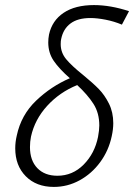

<svg xmlns="http://www.w3.org/2000/svg" viewBox="-20 -731 528 756"><path d="M221 -578Q219 -571 219 -557Q219 -524 240.5 -498Q262 -472 307 -436Q346 -404 369 -380.5Q392 -357 409 -323Q426 -289 426 -246Q426 -222 420 -195Q408 -138 374.5 -92.5Q341 -47 293.5 -21Q246 5 192 5Q123 5 81.5 -37Q40 -79 40 -147Q40 -172 46 -197Q63 -278 122 -334.5Q181 -391 255 -423Q213 -460 191.5 -491.5Q170 -523 170 -564Q170 -579 173 -595Q185 -650 230.5 -680.5Q276 -711 350 -711Q415 -711 488 -687L460 -634Q429 -647 395.5 -653.5Q362 -660 336 -660Q286 -660 257.5 -638.5Q229 -617 221 -578ZM371 -237Q371 -286 348 -322Q325 -358 284 -396Q215 -368 166 -314.5Q117 -261 102 -193Q98 -173 98 -152Q98 -99 127 -69Q156 -39 206 -39Q266 -39 309.5 -83Q353 -127 366 -192Q371 -219 371 -237Z"/></svg>

Font: Ysabeau Semilight
Style: Italic
Weight: 300
Italic angle: -12°
Designer: Christian Thalmann (Catharsis Fonts)
Version: Version 0.003